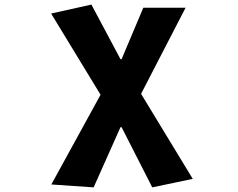

<svg xmlns="http://www.w3.org/2000/svg" viewBox="-20 -603 1040 838"><path d="M388.7 214.8 204.1 202.1 418.9 -189.5 203.1 -543.9 378.9 -583 505.9 -344.7H510.7L605.5 -569.3H790L595.7 -193.4L821.3 177.7L644.5 214.8L510.7 -47.9H505.9Z"/></svg>

Font: GenEi Gothic M Heavy
Style: Regular
Weight: 800
Designer: o_tamon (Modified); [Source Han Sans]
Ryoko NISHIZUKA  (kana & ideographs); Paul D. Hunt (Latin, Greek & Cyrillic); Wenl
Version: Version 1.1a;Original Version 1.004